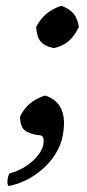

<svg xmlns="http://www.w3.org/2000/svg" viewBox="-20 -453 293 644"><path d="M101.4 -360C105 -318 119 -301 158.4 -292H162.4C200 -301 222.1 -319 243.4 -360L244.3 -365C237.6 -401 222 -420 187.3 -433H183.3C142.6 -418 121.1 -398 102.3 -365ZM47.1 -58C49.7 -16 66.3 -8 104.9 0C117.8 0 126.5 2 126.5 19C126.5 23.1 126 28 124.9 34C120.3 60 80.3 111 11.2 129C7.4 136.8 4.9 147.7 4.9 156.8C4.9 162.9 6 168.2 8.8 171C87.2 157 175.2 89 190.9 0C193.5 -14.5 194.7 -27.6 194.7 -39.3C194.7 -93.5 168.9 -118.8 134.2 -132H128.2C87.5 -117 65 -97 48.2 -64Z"/></svg>

Font: Linux Biolinum O 
Style: Bold Italic
Weight: 700
Designer: Philipp H. Poll
Foundry: Philipp H. Poll
Version: Version 1.3.2